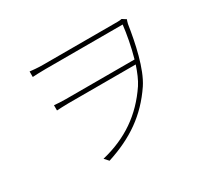

<svg xmlns="http://www.w3.org/2000/svg" viewBox="-140 -924 1280 1177"><g transform="rotate(-30 500.0 -335.5)"><path d="M827 -692C820 -690 810 -689 796 -689H270C231 -689 194 -693 178 -695V-656C197 -657 230 -659 270 -659H816C809 -598 794 -514 772 -437H285C253 -437 229 -439 204 -441V-404C229 -405 253 -407 285 -407H763C747 -359 729 -316 708 -284C609 -137 478 -47 303 -5L329 24C506 -33 633 -120 733 -268C793 -358 827 -522 846 -646C849 -661 853 -669 855 -674Z"/></g></svg>

Font: Genne Gothic ExtraLight
Style: Regular
Weight: 250
Designer: Ryoko NISHIZUKA (kana & ideographs); Paul D. Hunt (Latin, Greek & Cyrillic); Wenlong ZHANG (bopomofo); Sandoll Communica
Foundry: Adobe Systems Incorporated
Version: Version 1.004;PS 1.004;hotconv 16.6.51;makeotf.lib2.5.65220